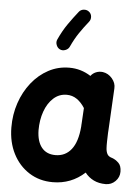

<svg xmlns="http://www.w3.org/2000/svg" viewBox="-62 -933 763 1047"><g transform="rotate(5 319.5 -409.0)"><path d="M555.2 52.2Q517.6 52.2 489.3 38.3Q460.9 24.4 441.4 -1Q367.2 66.9 266.1 66.9Q193.4 66.9 137 31Q80.6 -4.9 48.6 -67.6Q16.6 -130.4 16.1 -210.9Q15.6 -281.7 37.1 -345.2Q58.6 -408.7 97.7 -457.8Q136.7 -506.8 189.2 -534.9Q241.7 -563 303.2 -563Q367.2 -563 420.9 -528.3Q431.6 -543 449.2 -550.3Q466.8 -557.6 486.8 -555.2Q517.1 -550.8 538.1 -525.9Q559.1 -501 557.1 -471.7L544.9 -243.2Q544.4 -235.8 543.9 -228.5Q543 -207.5 542.5 -181.9Q542 -156.2 543 -143.6Q543.9 -125.5 550.8 -111.8Q557.6 -98.1 579.6 -92.3Q597.2 -85.9 613.5 -70.3Q629.9 -54.7 629.9 -22Q629.9 8.3 607.9 30.3Q585.9 52.2 555.2 52.2ZM268.1 -81.5Q322.3 -81.5 355.2 -123Q388.2 -164.6 395 -248.5Q395 -254.9 395.5 -260.3Q395.5 -263.2 396 -266.1L400.9 -350.6Q381.8 -380.9 357.2 -397.7Q332.5 -414.6 301.8 -414.6Q260.3 -414.6 229.2 -386.5Q198.2 -358.4 181.6 -311.8Q165 -265.1 165 -209Q166 -147.9 192.6 -114.7Q219.2 -81.5 268.1 -81.5ZM382.3 -877Q395 -867.2 396.5 -850.8Q397.9 -834.5 388.2 -822.3Q360.8 -788.1 338.1 -754.6Q315.4 -721.2 295.4 -677.7Q289.1 -663.6 273.2 -657.5Q257.3 -651.4 243.2 -657.7Q229.5 -664.1 223.4 -679.9Q217.3 -695.8 223.6 -710Q246.6 -760.3 273.2 -798.3Q299.8 -836.4 327.1 -870.6Q336.9 -883.3 353.5 -885Q370.1 -886.7 382.3 -877Z"/></g></svg>

Font: Mikhak-DS1-FD ExtraBold
Style: Regular
Weight: 800
Designer: Amin Abedi
Version: Version 3.2